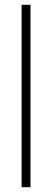

<svg xmlns="http://www.w3.org/2000/svg" viewBox="-20 -873 216 800"><path d="M107 -93V-853H70V-93Z"/></svg>

Font: Noto Sans Kannada UI ExtraCondensed ExtraLight
Style: Regular
Weight: 200
Width: 2
Designer: Jelle Bosma - Monotype Design Team
Foundry: Monotype Imaging Inc.
Version: Version 2.005